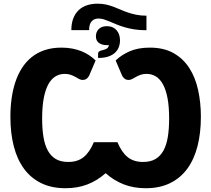

<svg xmlns="http://www.w3.org/2000/svg" viewBox="-20 -988 1118 1016"><path d="M592 -668Q622.5 -697.5 666.8 -716.8Q711 -736 773 -736Q846.5 -736 897.8 -707.2Q949 -678.5 981.2 -628.8Q1013.5 -579 1028.2 -512.2Q1043 -445.5 1043 -370Q1043 -283.5 1025 -213.8Q1007 -144 970.8 -94.8Q934.5 -45.5 879.8 -18.8Q825 8 751.5 8Q687.5 8 635.2 -12.2Q583 -32.5 539 -71.5Q495 -32.5 442.8 -12.2Q390.5 8 326.5 8Q253 8 198.2 -18.8Q143.5 -45.5 107.2 -94.8Q71 -144 53 -213.8Q35 -283.5 35 -370Q35 -420.5 41.5 -467.2Q48 -514 61.5 -554.5Q75 -595 96.5 -628.5Q118 -662 148 -686Q178 -710 217 -723Q256 -736 305 -736Q336 -736 362.2 -731Q388.5 -726 411 -717Q433.5 -708 452 -695.5Q470.5 -683 486 -668L451 -586Q442.5 -573 435 -569Q427.5 -565 417 -565Q407.5 -565 398.5 -570Q389.5 -575 378.8 -581Q368 -587 354.5 -592Q341 -597 322.5 -597Q295 -597 272.8 -583.2Q250.5 -569.5 235 -540.5Q219.5 -511.5 211.2 -467Q203 -422.5 203 -360.5Q203 -305.5 210 -263Q217 -220.5 233.2 -191Q249.5 -161.5 275.8 -146.2Q302 -131 341 -131Q391 -131 422.8 -156.8Q454.5 -182.5 476.5 -235.5H601.5Q623.5 -182.5 655.2 -156.8Q687 -131 737 -131Q776 -131 802.2 -146.2Q828.5 -161.5 844.8 -191Q861 -220.5 868 -263Q875 -305.5 875 -360.5Q875 -422.5 866.8 -467Q858.5 -511.5 843 -540.5Q827.5 -569.5 805.2 -583.2Q783 -597 755.5 -597Q737 -597 723.5 -592Q710 -587 699.2 -581Q688.5 -575 679.5 -570Q670.5 -565 661 -565Q650.5 -565 643 -569Q635.5 -573 627 -586ZM499 -704Q499 -711 504.2 -715.5Q509.5 -720 523 -722.5Q539 -726.5 546.8 -732Q554.5 -737.5 556 -749.5Q553.5 -749 548 -749Q530.5 -749 519 -753Q507.5 -757 500.5 -763.2Q493.5 -769.5 490.5 -778Q487.5 -786.5 487.5 -795.5Q487.5 -819 502.5 -834.2Q517.5 -849.5 546 -849.5Q563 -849.5 576 -843.5Q589 -837.5 597.5 -827.5Q606 -817.5 610.5 -804Q615 -790.5 615 -775Q615 -754 607.8 -736.5Q600.5 -719 586 -706.8Q571.5 -694.5 550.5 -688Q529.5 -681.5 503 -681.5Q501 -681.5 499 -681.5ZM755 -828Q720 -828 691.2 -832.5Q662.5 -837 639 -844Q615.5 -851 596.2 -859Q577 -867 560.5 -874Q544 -881 529.8 -885.5Q515.5 -890 501.5 -890Q478 -890 464.8 -875Q451.5 -860 451.5 -828.5H357.5Q357.5 -863 367.2 -889.2Q377 -915.5 395.2 -933.2Q413.5 -951 439.2 -959.8Q465 -968.5 497 -968.5Q521.5 -968.5 542 -963.8Q562.5 -959 581.2 -952Q600 -945 618.5 -936.8Q637 -928.5 657.8 -921.5Q678.5 -914.5 702 -909.8Q725.5 -905 755 -905Z"/></svg>

Font: Lato
Style: Regular
Weight: 900
Designer: Lukasz Dziedzic with Adam Twardoch and Botio Nikoltchev
Foundry: tyPoland Lukasz Dziedzic
Version: Version 2.010; 2014-09-01; http://www.latofonts.com/; ttfaut